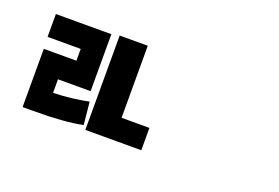

<svg xmlns="http://www.w3.org/2000/svg" viewBox="-62 -951 1044 719"><g transform="rotate(20 460.0 -591.0)"><path d="M152 -546V-492Q225 -494 292 -508L301 -418Q231 -403 105 -403H63V-635H193V-682H61V-773H282V-546ZM425 -492H536V-403H313V-779H425Z"/></g></svg>

Font: Noto Sans Korean Bold
Style: Bold
Weight: 700
Designer: Ryoko NISHIZUKA  (kana & ideographs); Paul D. Hunt (Latin, Greek & Cyrillic); Wenlong ZHANG  (bopomofo); Sandoll Communi
Foundry: Adobe Systems Incorporated
Version: Version 1.000;PS 1;hotconv 1.0.78;makeotf.lib2.5.61930